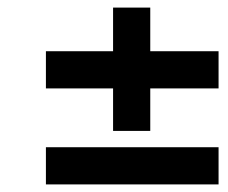

<svg xmlns="http://www.w3.org/2000/svg" viewBox="-20 -513 600 506"><path d="M101 -280V-378H278V-493H376V-378H556V-280H376V-168H278V-280ZM101 -125H556V-27H101Z"/></svg>

Font: Titillium Web SemiBold
Style: Italic
Weight: 600
Italic angle: -13°
Version: Version 1.002;PS 57.000;hotconv 1.0.70;makeotf.lib2.5.55311